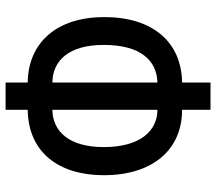

<svg xmlns="http://www.w3.org/2000/svg" viewBox="-62 -692 754 669"><g transform="rotate(-90 314.5 -357.0)"><path d="M362 -714H267V-637C119 -635 39 -529 39 -372C39 -200 129 -99 267 -99V0H362V-99C502 -101 590 -200 590 -370C590 -535 502 -635 362 -637ZM267 -551V-185C196 -185 137 -242 137 -372C137 -492 191 -550 267 -551ZM362 -551C439 -550 493 -493 493 -372C493 -244 439 -187 362 -185Z"/></g></svg>

Font: Noto Sans Armenian ExtraCondensed Medium
Style: Regular
Weight: 500
Width: 2
Designer: Monotype Design Team
Foundry: Monotype Imaging Inc.
Version: Version 2.008